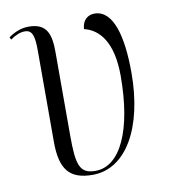

<svg xmlns="http://www.w3.org/2000/svg" viewBox="-68 -602 589 671"><g transform="rotate(-10 226.5 -267.0)"><path d="M208 10C328 10 403 -125 403 -318C403 -447 378 -544 311 -544C288 -544 268 -529 266 -497C320 -484 364 -433 364 -314C364 -123 309 -2 220 -2C163 -2 154 -35 154 -140V-435C154 -496 143 -539 77 -539C51 -539 28 -530 5 -514L9 -505C29 -519 45 -525 61 -525C88 -525 94 -501 94 -451V-127C94 -29 126 10 208 10Z"/></g></svg>

Font: Noto Serif Display ExtraCondensed Light
Style: Regular
Weight: 300
Width: 2
Designer: Monotype Design Team
Foundry: Monotype Imaging Inc.
Version: Version 2.009